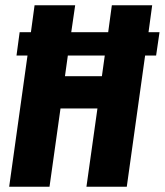

<svg xmlns="http://www.w3.org/2000/svg" viewBox="-20 -713 629 733"><path d="M589 -590 576 -501H534L464 0H310L352 -299H211L169 0H15L85 -501H43L55 -590H98L112 -693H267L252 -590H393L407 -693H561L547 -590ZM369 -422 380 -501H239L228 -422Z"/></svg>

Font: Fira Sans Extra Condensed
Style: Bold Italic
Weight: 700
Width: 3
Italic angle: -8°
Designer: Carrois Corporate & Edenspiekermann AG
Foundry: Carrois Corporate GbR & Edenspiekermann AG
Version: Version 4.203